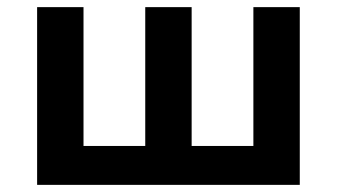

<svg xmlns="http://www.w3.org/2000/svg" viewBox="-20 -518 944 538"><path d="M84 0V-498H214V-109H387V-498H517V-109H690V-498H820V0Z"/></svg>

Font: Nunito Sans 8pt
Style: Bold
Weight: 700
Version: Version 3.101;gftools[0.9.27]